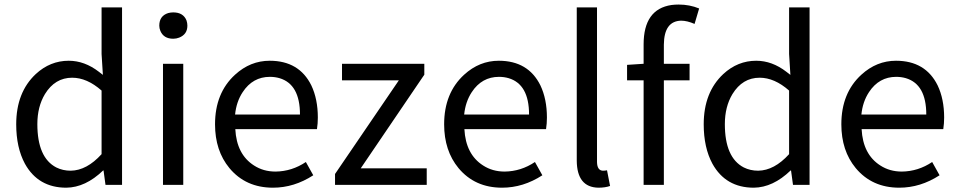

<svg xmlns="http://www.w3.org/2000/svg" viewBox="-20 -829 4296 861"><path d="M277.3 12.7Q151.4 12.7 91.8 -94.7Q52.7 -167 52.7 -271.5Q52.7 -415 140.6 -497.1Q205.1 -556.6 288.1 -556.6Q359.4 -556.6 423.8 -506.8Q432.6 -500 441.4 -493.2L435.5 -586.9V-795.9H527.3V0H453.1L444.3 -64.5H442.4Q363.3 11.7 277.3 12.7ZM296.9 -63.5Q369.1 -64.5 435.5 -137.7V-422.9Q370.1 -480.5 303.7 -480.5Q226.6 -480.5 181.6 -407.2Q147.5 -350.6 147.5 -272.5Q147.5 -122.1 232.4 -78.1Q261.7 -63.5 296.9 -63.5Z M710.9 0V-543H801.8V0ZM756.8 -655.3Q713.9 -655.3 699.2 -690.4Q694.3 -702.1 694.3 -713.9Q694.3 -757.8 734.4 -770.5Q746.1 -773.4 756.8 -773.4Q801.8 -773.4 816.4 -737.3Q820.3 -725.6 820.3 -713.9Q820.3 -674.8 783.2 -660.2Q770.5 -655.3 756.8 -655.3Z M1204.1 12.7Q1082 12.7 1008.8 -75.2Q944.3 -153.3 944.3 -271.5Q944.3 -412.1 1034.2 -494.1Q1102.5 -556.6 1189.5 -556.6Q1321.3 -556.6 1376 -446.3Q1405.3 -384.8 1405.3 -301.8Q1405.3 -275.4 1401.4 -250H1035.2Q1041 -136.7 1119.1 -86.9Q1161.1 -59.6 1215.8 -59.6Q1289.1 -60.5 1351.6 -102.5L1384.8 -43Q1298.8 12.7 1204.1 12.7ZM1034.2 -315.4H1325.2Q1325.2 -451.2 1233.4 -478.5Q1212.9 -484.4 1190.4 -484.4Q1113.3 -484.4 1068.4 -416Q1040 -373 1034.2 -315.4Z M1482.4 0V-48.8L1768.6 -468.8H1513.7V-543H1882.8V-494.1L1597.7 -74.2H1893.6V0Z M2231.4 12.7Q2109.4 12.7 2036.1 -75.2Q1971.7 -153.3 1971.7 -271.5Q1971.7 -412.1 2061.5 -494.1Q2129.9 -556.6 2216.8 -556.6Q2348.6 -556.6 2403.3 -446.3Q2432.6 -384.8 2432.6 -301.8Q2432.6 -275.4 2428.7 -250H2062.5Q2068.4 -136.7 2146.5 -86.9Q2188.5 -59.6 2243.2 -59.6Q2316.4 -60.5 2378.9 -102.5L2412.1 -43Q2326.2 12.7 2231.4 12.7ZM2061.5 -315.4H2352.5Q2352.5 -451.2 2260.7 -478.5Q2240.2 -484.4 2217.8 -484.4Q2140.6 -484.4 2095.7 -416Q2067.4 -373 2061.5 -315.4Z M2663.1 12.7Q2567.4 10.7 2566.4 -108.4V-795.9H2657.2V-101.6Q2658.2 -64.5 2683.6 -63.5Q2693.4 -63.5 2702.1 -65.4L2715.8 4.9Q2694.3 12.7 2663.1 12.7Z M3115.2 -791 3094.7 -721.7Q3061.5 -736.3 3034.2 -736.3Q2958 -734.4 2957 -628.9V-543H3072.3V-468.8H2957V0H2866.2V-468.8H2792V-538.1L2866.2 -543V-629.9Q2866.2 -788.1 2991.2 -806.6Q3006.8 -808.6 3023.4 -808.6Q3072.3 -808.6 3115.2 -791Z M3360.4 12.7Q3234.4 12.7 3174.8 -94.7Q3135.7 -167 3135.7 -271.5Q3135.7 -415 3223.6 -497.1Q3288.1 -556.6 3371.1 -556.6Q3442.4 -556.6 3506.8 -506.8Q3515.6 -500 3524.4 -493.2L3518.6 -586.9V-795.9H3610.4V0H3536.1L3527.3 -64.5H3525.4Q3446.3 11.7 3360.4 12.7ZM3379.9 -63.5Q3452.1 -64.5 3518.6 -137.7V-422.9Q3453.1 -480.5 3386.7 -480.5Q3309.6 -480.5 3264.6 -407.2Q3230.5 -350.6 3230.5 -272.5Q3230.5 -122.1 3315.4 -78.1Q3344.7 -63.5 3379.9 -63.5Z M4012.7 12.7Q3890.6 12.7 3817.4 -75.2Q3752.9 -153.3 3752.9 -271.5Q3752.9 -412.1 3842.8 -494.1Q3911.1 -556.6 3998 -556.6Q4129.9 -556.6 4184.6 -446.3Q4213.9 -384.8 4213.9 -301.8Q4213.9 -275.4 4210 -250H3843.8Q3849.6 -136.7 3927.7 -86.9Q3969.7 -59.6 4024.4 -59.6Q4097.7 -60.5 4160.2 -102.5L4193.4 -43Q4107.4 12.7 4012.7 12.7ZM3842.8 -315.4H4133.8Q4133.8 -451.2 4042 -478.5Q4021.5 -484.4 3999 -484.4Q3921.9 -484.4 3877 -416Q3848.6 -373 3842.8 -315.4Z"/></svg>

Font: Taipei Sans TC Beta
Style: Regular
Weight: 400
Designer: JT Foundry
Foundry: JT Foundry
Version: Version 1.000